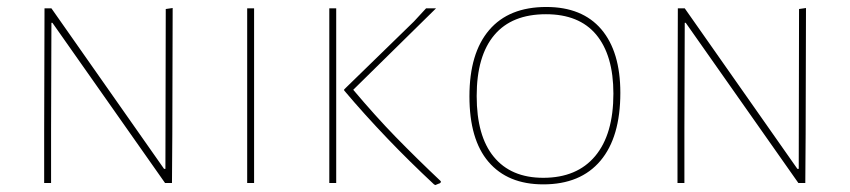

<svg xmlns="http://www.w3.org/2000/svg" viewBox="-20 -530 2462 556"><path d="M127.9 -158.2V0H107.9V-149.9L108.9 -505.9H128.9L455.1 -41H459L460 -503.9L480 -506.8L479 -141.1L478 0H458L131.8 -463.9H128.9Z M715.8 -505.9V0H695.8V-505.9Z M1236.8 3.9Q1164.1 -64 1102.5 -128.4Q1034.7 -199.2 976.6 -268.1V-271L1178.7 -467.8L1213.9 -505.9H1242.7L1002.9 -270Q1068.4 -192.4 1125.5 -133.8Q1187.5 -70.3 1256.8 -4.9L1255.9 -1Q1254.4 1 1249 2.4Q1243.2 4.4 1240.7 5.9ZM953.6 0H933.6V-505.9H953.6Z M1553.2 3.9Q1450.2 3.9 1394.5 -61.5Q1339.4 -126 1339.4 -251Q1339.4 -376 1396.5 -442.9Q1453.6 -509.8 1562 -509.8Q1666 -509.8 1721.2 -445.3Q1776.4 -380.4 1776.4 -261.2Q1776.4 -132.8 1718.8 -64.5Q1661.1 3.9 1553.2 3.9ZM1561 -488.8Q1462.4 -488.8 1411.6 -428.7Q1360.4 -368.2 1360.4 -252Q1360.4 -136.2 1409.7 -76.2Q1459.5 -15.1 1553.2 -15.1Q1650.9 -15.1 1703.6 -78.1Q1756.3 -141.1 1756.3 -258.8Q1756.3 -370.1 1706.1 -430.2Q1656.7 -488.8 1561 -488.8Z M1961.9 -158.2V0H1941.9V-149.9L1942.9 -505.9H1962.9L2289.1 -41H2293L2293.9 -503.9L2314 -506.8L2313 -141.1L2312 0H2292L1965.8 -463.9H1962.9Z"/></svg>

Font: Datalegreya
Style: Gradient
Weight: 400
Designer: Figs Lab
Foundry: Figs Lab
Version: Version 1.002;PS 001.002;hotconv 1.0.70;makeotf.lib2.5.58329